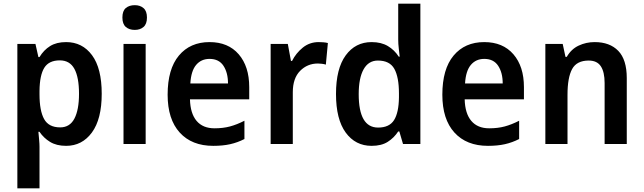

<svg xmlns="http://www.w3.org/2000/svg" viewBox="-20 -780 3486 1040"><path d="M338 -552Q426 -552 478.5 -481Q531 -410 531 -272Q531 -135 478 -62.5Q425 10 338 10Q286 10 251 -11.5Q216 -33 194 -66H188Q190 -44 192 -22.5Q194 -1 194 15V240H74V-542H172L188 -471H194Q217 -509 251.5 -530.5Q286 -552 338 -552ZM304 -453Q245 -453 220 -413Q195 -373 194 -288V-269Q194 -180 219 -135Q244 -90 306 -90Q358 -90 383 -137.5Q408 -185 408 -272Q408 -361 383 -407Q358 -453 304 -453Z M710 -752Q739 -752 757.5 -736Q776 -720 776 -685Q776 -650 757.5 -634Q739 -618 710 -618Q680 -618 661.5 -634Q643 -650 643 -685Q643 -721 661.5 -736.5Q680 -752 710 -752ZM769 -542V0H649V-542Z M1115 -552Q1216 -552 1273 -486Q1330 -420 1330 -308V-242H1009Q1011 -165 1045 -125Q1079 -85 1142 -85Q1188 -85 1225.5 -95Q1263 -105 1304 -126V-27Q1267 -8 1227 1Q1187 10 1135 10Q1019 10 953.5 -62Q888 -134 888 -267Q888 -406 949 -479Q1010 -552 1115 -552ZM1115 -461Q1070 -461 1042.5 -428.5Q1015 -396 1011 -328H1215Q1215 -386 1190.5 -423.5Q1166 -461 1115 -461Z M1706 -552Q1717 -552 1730.5 -551Q1744 -550 1756 -547L1745 -430Q1736 -433 1723.5 -434.5Q1711 -436 1702 -436Q1645 -436 1605.5 -396Q1566 -356 1566 -280V0H1446V-542H1539L1556 -450H1562Q1583 -492 1620 -522Q1657 -552 1706 -552Z M1993 10Q1905 10 1852.5 -62Q1800 -134 1800 -271Q1800 -408 1852.5 -480Q1905 -552 1993 -552Q2045 -552 2081 -530.5Q2117 -509 2140 -473H2145Q2143 -492 2140 -517.5Q2137 -543 2137 -566V-760H2257V0H2163L2143 -68H2137Q2114 -33 2080 -11.5Q2046 10 1993 10ZM2028 -89Q2089 -89 2114.5 -129.5Q2140 -170 2141 -253V-274Q2141 -362 2116 -407Q2091 -452 2027 -452Q1976 -452 1949.5 -404.5Q1923 -357 1923 -270Q1923 -89 2028 -89Z M2603 -552Q2704 -552 2761 -486Q2818 -420 2818 -308V-242H2497Q2499 -165 2533 -125Q2567 -85 2630 -85Q2676 -85 2713.5 -95Q2751 -105 2792 -126V-27Q2755 -8 2715 1Q2675 10 2623 10Q2507 10 2441.5 -62Q2376 -134 2376 -267Q2376 -406 2437 -479Q2498 -552 2603 -552ZM2603 -461Q2558 -461 2530.5 -428.5Q2503 -396 2499 -328H2703Q2703 -386 2678.5 -423.5Q2654 -461 2603 -461Z M3201 -552Q3283 -552 3329 -504.5Q3375 -457 3375 -357V0H3255V-330Q3255 -390 3234.5 -421Q3214 -452 3169 -452Q3104 -452 3079 -406Q3054 -360 3054 -267V0H2934V-542H3028L3043 -472H3050Q3074 -514 3114.5 -533Q3155 -552 3201 -552Z"/></svg>

Font: Noto Sans Gujarati SemiCondensed SemiBold
Style: Regular
Weight: 600
Width: 4
Designer: Jelle Bosma - Monotype Design Team, Universal Thirst
Foundry: Monotype Imaging Inc.
Version: Version 2.106; ttfautohint (v1.8.4.7-5d5b)